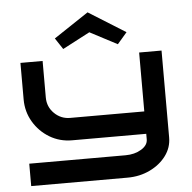

<svg xmlns="http://www.w3.org/2000/svg" viewBox="-53 -801 855 854"><g transform="rotate(-5 374.5 -374.0)"><path d="M682 -162Q682 -117 655 -80.5Q628 -44 582.5 -22Q537 0 482 0H52V-100H482Q523 -100 552.5 -118Q582 -136 582 -162V-187H251Q196 -187 151 -214Q106 -241 79 -286.5Q52 -332 52 -387V-550H151V-387Q151 -345 180.5 -316Q210 -287 251 -287H582V-550H682ZM491 -595 369 -659 247 -595 214 -645 369 -748 534 -645Z"/></g></svg>

Font: Bruno Ace SC
Style: Regular
Weight: 400
Version: Version 1.100; ttfautohint (v1.8.4.7-5d5b);gftools[0.9.27]